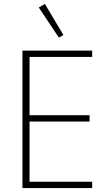

<svg xmlns="http://www.w3.org/2000/svg" viewBox="-20 -955 551 975"><path d="M94 0V-698H448V-666H130V-370H435V-338H130V-32H448V0ZM177 -917 208 -935 302 -777 279 -764Z"/></svg>

Font: IBM Plex Sans Condensed ExtraLight
Style: Regular
Weight: 200
Width: 3
Designer: Mike Abbink, Paul van der Laan, Pieter van Rosmalen
Foundry: Bold Monday
Version: Version 1.3